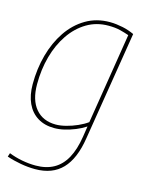

<svg xmlns="http://www.w3.org/2000/svg" viewBox="-115 -612 696 904"><g transform="rotate(15 233.0 -160.0)"><path d="M6 196 12 178Q42 190 76 196.5Q110 203 143 203Q194 203 231 182.5Q268 162 291 120Q314 78 324 14L332 -38Q309 -23 283 -12.5Q257 -2 231.5 4Q206 10 182 10Q135 10 101 -11Q67 -32 49 -71Q31 -110 31 -164Q31 -239 49.5 -306.5Q68 -374 103.5 -426.5Q139 -479 190.5 -509.5Q242 -540 307 -540Q324 -540 339.5 -538Q355 -536 370 -533Q385 -530 399.5 -525Q414 -520 427 -514L341 18Q325 120 277 170Q229 220 145 220Q111 220 74.5 213.5Q38 207 6 196ZM406 -503Q386 -510 362.5 -516Q339 -522 305 -522Q247 -522 200 -494Q153 -466 119.5 -417Q86 -368 68.5 -304.5Q51 -241 51 -169Q51 -92 86.5 -50Q122 -8 185 -8Q207 -8 234.5 -15Q262 -22 289 -34Q316 -46 335 -60Z"/></g></svg>

Font: Georama ExtraCondensed Thin Thin
Style: Italic
Weight: 250
Italic angle: -9°
Version: Version 1.001